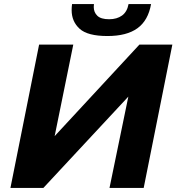

<svg xmlns="http://www.w3.org/2000/svg" viewBox="-20 -918 862 938"><path d="M171 -700H338L247 -253L661 -700H822L682 0H515L607 -446L192 0H31ZM505 -742Q408 -742 369 -777.5Q330 -813 330 -868.5Q330 -882.5 332 -898H439Q438 -890.5 438 -884Q438 -858 455.5 -841Q473 -824 513 -824Q551 -824 576 -842Q601 -860 608 -898H718Q704 -818 651.5 -780Q599 -742 505 -742Z"/></svg>

Font: Argentum Sans SemiBold
Style: Italic
Weight: 600
Italic angle: -11°
Designer: Julieta Ulanovsky (font), Cristiano Sobral (main changes and remaster)
Foundry: Julieta Ulanovsky (font), Cristiano Sobral (main changes and remaster)
Version: Version 2.007;June 15, 2022;FontCreator 14.0.0.2814 64-bit; 